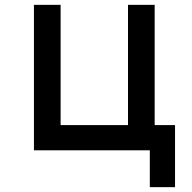

<svg xmlns="http://www.w3.org/2000/svg" viewBox="-20 -620 790 792"><path d="M598 0H120V-600H230V-104H508V-600H618V-104H702V152H598Z"/></svg>

Font: Martian Mono VF sWd Rg
Style: Regular
Weight: 400
Width: 6
Monospace: yes
Designer: Roman Shamin
Foundry: Evil Martians
Version: Version 1.100